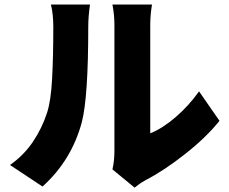

<svg xmlns="http://www.w3.org/2000/svg" viewBox="-20 -775 1017 853"><path d="M488.3 -103.5V-664.1Q488.3 -710 479.5 -754.9H655.3Q647.5 -709 647.5 -663.1V-182.6Q703.1 -205.1 761.2 -255.4Q819.3 -305.7 864.3 -369.1L955.1 -238.3Q897.5 -166 803.7 -91.8Q710 -17.6 625 26.4Q607.4 36.1 594.7 45.9Q582 55.7 578.1 58.6L479.5 -22.5Q488.3 -59.6 488.3 -103.5ZM188.5 -272.5Q206.1 -325.2 211.4 -423.8Q216.8 -522.5 216.8 -654.3Q216.8 -713.9 206.1 -754.9H379.9Q372.1 -701.2 372.1 -656.2Q372.1 -343.8 343.8 -233.4Q298.8 -63.5 168.9 53.7L24.4 -42Q85.9 -85 126.5 -145.5Q167 -206.1 188.5 -272.5Z"/></svg>

Font: Min Sans Black
Style: Regular
Weight: 900
Designer: Jinseong-Kim, NotoSansCJK, Nunito
Foundry: Jinseong-Kim
Version: Version 1.000